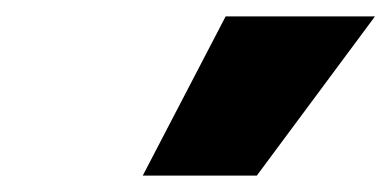

<svg xmlns="http://www.w3.org/2000/svg" viewBox="-20 -809 477 234"><path d="M154 -595 255 -789H437L293 -595Z"/></svg>

Font: Georama ExtraCondensed Thin ExtraBold
Style: Italic
Weight: 800
Italic angle: -9°
Version: Version 1.001